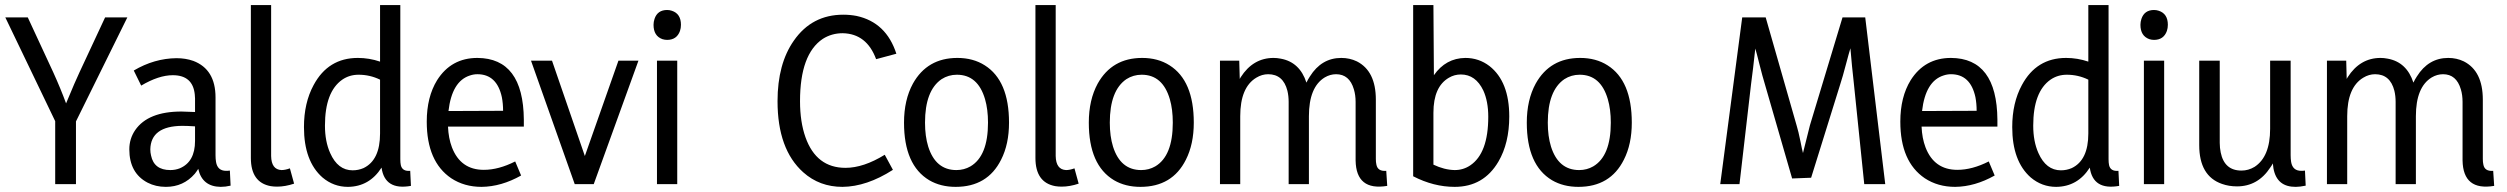

<svg xmlns="http://www.w3.org/2000/svg" viewBox="-20 -728 9911 759"><path d="M280.3 0V-248L483.4 -659.2H395.5L293.9 -441.4Q279.3 -411.1 241.2 -319.3Q219.7 -377.9 190.4 -442.4L89.8 -659.2H1L198.2 -249V0Z M852.5 10.7Q871.1 10.7 891.6 5.9L888.7 -53.7Q882.8 -52.7 874 -52.7Q839.8 -52.7 834 -87.9Q832 -99.6 832 -114.3V-342.8Q832 -454.1 744.1 -487.3Q713.9 -498 677.7 -498Q589.8 -497.1 508.8 -449.2L538.1 -389.6Q607.4 -430.7 663.1 -430.7Q742.2 -430.7 750 -354.5Q751 -346.7 751 -338.9V-285.2Q713.9 -287.1 697.3 -287.1Q565.4 -287.1 514.6 -213.9Q491.2 -179.7 491.2 -137.7Q491.2 -43.9 563.5 -5.9Q595.7 10.7 635.7 10.7Q705.1 10.7 750 -41Q757.8 -50.8 763.7 -60.5Q779.3 9.8 852.5 10.7ZM653.3 -55.7Q588.9 -55.7 577.1 -113.3Q574.2 -125 574.2 -137.7Q576.2 -229.5 700.2 -230.5Q720.7 -230.5 751 -228.5V-170.9Q751 -87.9 690.4 -62.5Q672.9 -55.7 653.3 -55.7Z M1075.2 9.8Q1107.4 9.8 1142.6 -2L1126 -62.5Q1107.4 -55.7 1092.8 -55.7Q1052.7 -57.6 1051.8 -111.3V-708H971.7V-103.5Q971.7 -6.8 1049.8 7.8Q1062.5 9.8 1075.2 9.8Z M1374 -54.7Q1315.4 -54.7 1285.2 -123Q1264.6 -168.9 1264.6 -231.4Q1264.6 -365.2 1333 -413.1Q1361.3 -432.6 1397.5 -432.6Q1442.4 -432.6 1482.4 -413.1V-200.2Q1482.4 -94.7 1417 -63.5Q1396.5 -54.7 1374 -54.7ZM1482.4 -708V-484.4Q1439.5 -499 1394.5 -499Q1277.3 -499 1219.7 -391.6Q1181.6 -321.3 1181.6 -225.6Q1181.6 -90.8 1254.9 -26.4Q1298.8 10.7 1355.5 10.7Q1440.4 9.8 1488.3 -65.4Q1501 25.4 1604.5 6.8L1601.6 -52.7Q1570.3 -49.8 1564.5 -75.2Q1562.5 -85 1562.5 -98.6V-708Z M2040 -34.2 2016.6 -89.8Q1951.2 -56.6 1892.6 -56.6Q1800.8 -56.6 1766.6 -145.5Q1752.9 -181.6 1751 -227.5H2050.8V-254.9Q2048.8 -498 1867.2 -499Q1763.7 -499 1708 -411.1Q1667 -344.7 1667 -247.1Q1667 -88.9 1763.7 -23.4Q1815.4 10.7 1883.8 10.7Q1961.9 9.8 2040 -34.2ZM1867.2 -434.6Q1944.3 -434.6 1963.9 -343.8Q1968.8 -318.4 1968.8 -290L1752.9 -289.1Q1766.6 -407.2 1837.9 -429.7Q1852.5 -434.6 1867.2 -434.6Z M2327.1 0 2503.9 -488.3H2424.8L2292 -111.3L2162.1 -488.3H2079.1L2252 0Z M2657.2 0V-488.3H2577.1V0ZM2671.9 -629.9Q2671.9 -673.8 2635.7 -685.5Q2627 -688.5 2617.2 -688.5Q2579.1 -688.5 2567.4 -653.3Q2563.5 -641.6 2563.5 -629.9Q2563.5 -585.9 2598.6 -573.2Q2608.4 -570.3 2617.2 -570.3Q2655.3 -570.3 2668 -605.5Q2671.9 -617.2 2671.9 -629.9Z M3322.3 -64.5Q3207 -64.5 3164.1 -185.5Q3142.6 -246.1 3142.6 -328.1Q3142.6 -513.7 3232.4 -574.2Q3267.6 -596.7 3311.5 -596.7Q3406.2 -594.7 3443.4 -494.1L3523.4 -515.6Q3483.4 -639.6 3366.2 -665Q3340.8 -669.9 3313.5 -669.9Q3189.5 -669.9 3118.2 -567.4Q3053.7 -475.6 3053.7 -328.1Q3053.7 -137.7 3155.3 -46.9Q3219.7 10.7 3310.5 10.7Q3406.2 9.8 3509.8 -56.6L3477.5 -116.2Q3393.6 -64.5 3322.3 -64.5Z M3760.7 -55.7Q3678.7 -55.7 3649.4 -148.4Q3636.7 -189.5 3636.7 -243.2Q3636.7 -370.1 3702.1 -415Q3729.5 -432.6 3762.7 -432.6Q3845.7 -432.6 3874 -335.9Q3885.7 -295.9 3885.7 -243.2Q3885.7 -111.3 3816.4 -70.3Q3791 -55.7 3760.7 -55.7ZM3764.6 -499Q3645.5 -499 3588.9 -397.5Q3553.7 -333 3553.7 -243.2Q3553.7 -75.2 3653.3 -15.6Q3698.2 10.7 3757.8 10.7Q3883.8 10.7 3937.5 -96.7Q3968.8 -158.2 3968.8 -243.2Q3968.8 -409.2 3873 -469.7Q3827.1 -499 3764.6 -499Z M4176.8 9.8Q4209 9.8 4244.1 -2L4227.5 -62.5Q4209 -55.7 4194.3 -55.7Q4154.3 -57.6 4153.3 -111.3V-708H4073.2V-103.5Q4073.2 -6.8 4151.4 7.8Q4164.1 9.8 4176.8 9.8Z M4491.2 -55.7Q4409.2 -55.7 4379.9 -148.4Q4367.2 -189.5 4367.2 -243.2Q4367.2 -370.1 4432.6 -415Q4460 -432.6 4493.2 -432.6Q4576.2 -432.6 4604.5 -335.9Q4616.2 -295.9 4616.2 -243.2Q4616.2 -111.3 4546.9 -70.3Q4521.5 -55.7 4491.2 -55.7ZM4495.1 -499Q4376 -499 4319.3 -397.5Q4284.2 -333 4284.2 -243.2Q4284.2 -75.2 4383.8 -15.6Q4428.7 10.7 4488.3 10.7Q4614.3 10.7 4668 -96.7Q4699.2 -158.2 4699.2 -243.2Q4699.2 -409.2 4603.5 -469.7Q4557.6 -499 4495.1 -499Z M5418.9 -334Q5418.9 -447.3 5343.8 -485.4Q5315.4 -499 5282.2 -499Q5204.1 -499 5158.2 -425.8Q5150.4 -414.1 5144.5 -401.4Q5118.2 -482.4 5043 -496.1Q5028.3 -499 5014.6 -499Q4933.6 -499 4884.8 -422.9Q4882.8 -418.9 4880.9 -416L4878.9 -488.3H4802.7V0H4882.8V-268.6Q4882.8 -382.8 4946.3 -420.9Q4968.8 -434.6 4993.2 -434.6Q5052.7 -434.6 5069.3 -369.1Q5074.2 -348.6 5074.2 -325.2V0H5154.3V-268.6Q5154.3 -383.8 5216.8 -421.9Q5238.3 -434.6 5261.7 -434.6Q5314.5 -434.6 5332 -375Q5338.9 -352.5 5338.9 -325.2V-93.8Q5340.8 27.3 5463.9 6.8L5460 -52.7Q5425.8 -49.8 5420.9 -78.1Q5418.9 -86.9 5418.9 -99.6Z M5946.3 -267.6Q5946.3 -405.3 5868.2 -466.8Q5826.2 -499 5772.5 -499Q5695.3 -498 5648.4 -430.7L5646.5 -708H5566.4V-31.2Q5647.5 10.7 5730.5 10.7Q5844.7 10.7 5903.3 -88.9Q5946.3 -162.1 5946.3 -267.6ZM5646.5 -77.1V-282.2Q5646.5 -385.7 5708 -420.9Q5729.5 -433.6 5754.9 -433.6Q5813.5 -433.6 5843.8 -370.1Q5863.3 -327.1 5863.3 -266.6Q5863.3 -122.1 5792 -74.2Q5764.6 -55.7 5730.5 -55.7Q5689.5 -56.6 5646.5 -77.1Z M6222.7 -55.7Q6140.6 -55.7 6111.3 -148.4Q6098.6 -189.5 6098.6 -243.2Q6098.6 -370.1 6164.1 -415Q6191.4 -432.6 6224.6 -432.6Q6307.6 -432.6 6335.9 -335.9Q6347.7 -295.9 6347.7 -243.2Q6347.7 -111.3 6278.3 -70.3Q6252.9 -55.7 6222.7 -55.7ZM6226.6 -499Q6107.4 -499 6050.8 -397.5Q6015.6 -333 6015.6 -243.2Q6015.6 -75.2 6115.2 -15.6Q6160.2 10.7 6219.7 10.7Q6345.7 10.7 6399.4 -96.7Q6430.7 -158.2 6430.7 -243.2Q6430.7 -409.2 6335 -469.7Q6289.1 -499 6226.6 -499Z M6856.4 0 6902.3 -396.5Q6904.3 -416 6910.2 -459Q6916 -511.7 6918.9 -536.1Q6924.8 -516.6 6934.6 -476.6Q6948.2 -422.9 6956.1 -397.5L7064.5 -22.5L7139.6 -25.4L7254.9 -395.5Q7263.7 -421.9 7278.3 -477.5Q7289.1 -518.6 7294.9 -537.1Q7300.8 -465.8 7308.6 -397.5L7349.6 0H7432.6L7353.5 -659.2H7263.7L7134.8 -232.4Q7130.9 -217.8 7107.4 -123Q7103.5 -137.7 7097.7 -168Q7088.9 -210.9 7083 -229.5L6960 -659.2H6867.2L6780.3 0Z M7865.2 -34.2 7841.8 -89.8Q7776.4 -56.6 7717.8 -56.6Q7626 -56.6 7591.8 -145.5Q7578.1 -181.6 7576.2 -227.5H7876V-254.9Q7874 -498 7692.4 -499Q7588.9 -499 7533.2 -411.1Q7492.2 -344.7 7492.2 -247.1Q7492.2 -88.9 7588.9 -23.4Q7640.6 10.7 7709 10.7Q7787.1 9.8 7865.2 -34.2ZM7692.4 -434.6Q7769.5 -434.6 7789.1 -343.8Q7793.9 -318.4 7793.9 -290L7578.1 -289.1Q7591.8 -407.2 7663.1 -429.7Q7677.7 -434.6 7692.4 -434.6Z M8127 -54.7Q8068.4 -54.7 8038.1 -123Q8017.6 -168.9 8017.6 -231.4Q8017.6 -365.2 8085.9 -413.1Q8114.3 -432.6 8150.4 -432.6Q8195.3 -432.6 8235.4 -413.1V-200.2Q8235.4 -94.7 8169.9 -63.5Q8149.4 -54.7 8127 -54.7ZM8235.4 -708V-484.4Q8192.4 -499 8147.5 -499Q8030.3 -499 7972.7 -391.6Q7934.6 -321.3 7934.6 -225.6Q7934.6 -90.8 8007.8 -26.4Q8051.8 10.7 8108.4 10.7Q8193.4 9.8 8241.2 -65.4Q8253.9 25.4 8357.4 6.8L8354.5 -52.7Q8323.2 -49.8 8317.4 -75.2Q8315.4 -85 8315.4 -98.6V-708Z M8535.2 0V-488.3H8455.1V0ZM8549.8 -629.9Q8549.8 -673.8 8513.7 -685.5Q8504.9 -688.5 8495.1 -688.5Q8457 -688.5 8445.3 -653.3Q8441.4 -641.6 8441.4 -629.9Q8441.4 -585.9 8476.6 -573.2Q8486.3 -570.3 8495.1 -570.3Q8533.2 -570.3 8545.9 -605.5Q8549.8 -617.2 8549.8 -629.9Z M9055.7 10.7Q9071.3 10.7 9094.7 5.9L9091.8 -53.7Q9085.9 -52.7 9077.1 -52.7Q9043 -52.7 9037.1 -87.9Q9035.2 -99.6 9035.2 -114.3V-488.3H8954.1V-218.8Q8954.1 -108.4 8892.6 -68.4Q8868.2 -53.7 8840.8 -53.7Q8773.4 -53.7 8758.8 -125Q8754.9 -143.6 8754.9 -163.1V-488.3H8673.8V-154.3Q8673.8 -32.2 8763.7 -1Q8791 8.8 8823.2 8.8Q8906.2 8.8 8955.1 -66.4Q8960.9 -74.2 8964.8 -82Q8970.7 2 9039.1 9.8Q9046.9 10.7 9055.7 10.7Z M9794.9 -334Q9794.9 -447.3 9719.7 -485.4Q9691.4 -499 9658.2 -499Q9580.1 -499 9534.2 -425.8Q9526.4 -414.1 9520.5 -401.4Q9494.1 -482.4 9418.9 -496.1Q9404.3 -499 9390.6 -499Q9309.6 -499 9260.7 -422.9Q9258.8 -418.9 9256.8 -416L9254.9 -488.3H9178.7V0H9258.8V-268.6Q9258.8 -382.8 9322.3 -420.9Q9344.7 -434.6 9369.1 -434.6Q9428.7 -434.6 9445.3 -369.1Q9450.2 -348.6 9450.2 -325.2V0H9530.3V-268.6Q9530.3 -383.8 9592.8 -421.9Q9614.3 -434.6 9637.7 -434.6Q9690.4 -434.6 9708 -375Q9714.8 -352.5 9714.8 -325.2V-93.8Q9716.8 27.3 9839.8 6.8L9835.9 -52.7Q9801.8 -49.8 9796.9 -78.1Q9794.9 -86.9 9794.9 -99.6Z"/></svg>

Font: Yaldevi Colombo Medium
Style: Regular
Weight: 500
Designer: Sol Matas, Denzil Rajitha, Kosala Senevirathne and Pathum Egodawatta
Foundry: Mooniak
Version: Version 1.020 ; ttfautohint (v1.6)